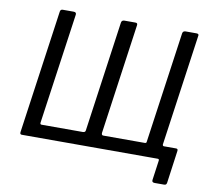

<svg xmlns="http://www.w3.org/2000/svg" viewBox="-92 -849 1221 1094"><g transform="rotate(10 518.5 -301.5)"><path d="M78 0Q66 0 68 -14L169 -728Q170 -735 173.5 -738.5Q177 -742 184 -742H247Q264 -742 262 -727L171 -86Q170 -76 179 -76H417Q432 -76 433 -88L523 -727Q525 -742 541 -742H604Q612 -742 614.5 -738.5Q617 -735 616 -728L526 -90Q525 -76 536 -76H776Q786 -76 786 -85L877 -727Q879 -742 895 -742H958Q966 -742 969 -738.5Q972 -735 970 -728L869 -14Q868 0 856 0ZM871 139Q854 139 856 124L872 9Q873 0 864 0H807L879 -86Q879 -76 887 -76H957Q969 -76 967 -63L941 125Q940 132 936.5 135.5Q933 139 925 139Z"/></g></svg>

Font: Libre Franklin
Style: Italic
Weight: 400
Italic angle: -8°
Designer: Pablo Impallari, Rodrigo Fuenzalida, Nhung Nguyen
Foundry: Impallari Type
Version: Version 3.000